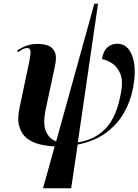

<svg xmlns="http://www.w3.org/2000/svg" viewBox="-20 -780 747 1036"><path d="M212 236 275 10Q233 8 193.5 -1.5Q154 -11 125 -34Q96 -57 84 -97.5Q72 -138 86 -201L136 -438Q147 -492 144 -506Q141 -520 128 -521Q109 -522 77 -498L73 -508Q97 -524 123.5 -533.5Q150 -543 183 -543Q211 -543 236.5 -535Q262 -527 275 -501Q288 -475 276 -421L227 -192Q210 -111 228 -71Q246 -31 283 -17L489 -760H509L400 -12Q491 -25 550.5 -87Q610 -149 633 -281Q645 -345 629 -382.5Q613 -420 584.5 -438.5Q556 -457 530 -461Q537 -505 559.5 -524.5Q582 -544 613 -544Q668 -544 693 -480Q718 -416 698 -306Q685 -234 648.5 -170.5Q612 -107 550 -62Q488 -17 399 0L364 236Z"/></svg>

Font: Noto Serif Display SemiCondensed
Style: Bold Italic
Weight: 700
Width: 4
Italic angle: -12°
Designer: Monotype Design Team
Foundry: Monotype Imaging Inc.
Version: Version 2.009